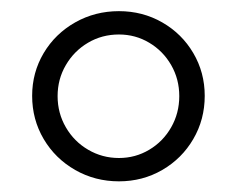

<svg xmlns="http://www.w3.org/2000/svg" viewBox="-20 -748 436 353"><path d="M39.1 -571.8Q39.1 -614.7 60.3 -650.4Q81.5 -686 118.2 -706.8Q154.8 -727.5 198.7 -727.5Q242.2 -727.5 278.3 -706.8Q314.5 -686 335.4 -650.4Q356.4 -614.7 356.4 -571.8Q356.4 -528.3 335.4 -492.4Q314.5 -456.5 278.3 -435.5Q242.2 -414.6 198.7 -414.6Q154.8 -414.6 118.2 -435.5Q81.5 -456.5 60.3 -492.4Q39.1 -528.3 39.1 -571.8ZM309.6 -571.3Q309.6 -602.5 294.7 -628.4Q279.8 -654.3 254.4 -669.4Q229 -684.6 198.7 -684.6Q167.5 -684.6 141.8 -669.4Q116.2 -654.3 101.1 -628.4Q85.9 -602.5 85.9 -571.3Q85.9 -540 101.1 -513.9Q116.2 -487.8 142.1 -472.7Q168 -457.5 198.7 -457.5Q229 -457.5 254.4 -472.7Q279.8 -487.8 294.7 -513.9Q309.6 -540 309.6 -571.3Z"/></svg>

Font: Reddit Sans Light
Style: Regular
Weight: 300
Designer: Stephen Hutchings
Foundry: Reddit
Version: Version 1.013